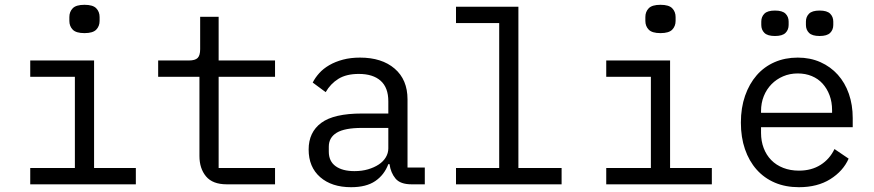

<svg xmlns="http://www.w3.org/2000/svg" viewBox="-20 -768 3640 800"><path d="M269 -681V-697Q269 -719 283 -733.5Q297 -748 332 -748Q367 -748 381 -733.5Q395 -719 395 -697V-681Q395 -659 381 -644.5Q367 -630 332 -630Q297 -630 283 -644.5Q269 -659 269 -681ZM106 -68H292V-448H106V-516H372V-68H546V0H106Z M925 0Q866 0 838.5 -33Q811 -66 811 -118V-448H639V-516H767Q793 -516 803.5 -526.5Q814 -537 814 -563V-698H891V-516H1126V-448H891V-68H1126V0Z M1695 0Q1648 0 1628 -24Q1608 -48 1603 -84H1598Q1581 -39 1543.5 -13.5Q1506 12 1443 12Q1362 12 1314 -30Q1266 -72 1266 -145Q1266 -217 1318.5 -256Q1371 -295 1488 -295H1598V-346Q1598 -403 1566 -431.5Q1534 -460 1475 -460Q1423 -460 1390 -439.5Q1357 -419 1337 -384L1283 -424Q1293 -444 1310 -463Q1327 -482 1352 -496.5Q1377 -511 1409 -519.5Q1441 -528 1480 -528Q1571 -528 1624.5 -482Q1678 -436 1678 -354V-70H1750V0ZM1598 -150V-235H1488Q1416 -235 1383 -215Q1350 -195 1350 -157V-136Q1350 -96 1378.5 -75.5Q1407 -55 1457 -55Q1488 -55 1513.5 -62.5Q1539 -70 1558 -82.5Q1577 -95 1587.5 -112.5Q1598 -130 1598 -150Z M1880 -68H2060V-672H1880V-740H2140V-68H2320V0H1880Z M2669 -681V-697Q2669 -719 2683 -733.5Q2697 -748 2732 -748Q2767 -748 2781 -733.5Q2795 -719 2795 -697V-681Q2795 -659 2781 -644.5Q2767 -630 2732 -630Q2697 -630 2683 -644.5Q2669 -659 2669 -681ZM2506 -68H2692V-448H2506V-516H2772V-68H2946V0H2506Z M3067 -257Q3067 -319 3084.5 -369Q3102 -419 3133 -454.5Q3164 -490 3207.5 -509Q3251 -528 3304 -528Q3356 -528 3398.5 -509Q3441 -490 3471 -456.5Q3501 -423 3517 -377Q3533 -331 3533 -276V-238H3151V-214Q3151 -180 3162 -151Q3173 -122 3193.5 -101Q3214 -80 3243.5 -68.5Q3273 -57 3309 -57Q3361 -57 3399 -81Q3437 -105 3457 -147L3516 -107Q3493 -55 3439.5 -21.5Q3386 12 3309 12Q3253 12 3208.5 -7Q3164 -26 3132.5 -61.5Q3101 -97 3084 -146.5Q3067 -196 3067 -257ZM3151 -305V-298H3447V-309Q3447 -343 3436.5 -371Q3426 -399 3407.5 -419.5Q3389 -440 3362.5 -451Q3336 -462 3304 -462Q3271 -462 3243 -450Q3215 -438 3194.5 -417Q3174 -396 3162.5 -367.5Q3151 -339 3151 -305ZM3152 -664V-678Q3152 -698 3165 -711Q3178 -724 3209 -724Q3240 -724 3253 -711Q3266 -698 3266 -678V-664Q3266 -644 3253 -631Q3240 -618 3209 -618Q3178 -618 3165 -631Q3152 -644 3152 -664ZM3338 -664V-678Q3338 -698 3351 -711Q3364 -724 3395 -724Q3426 -724 3439 -711Q3452 -698 3452 -678V-664Q3452 -644 3439 -631Q3426 -618 3395 -618Q3364 -618 3351 -631Q3338 -644 3338 -664Z"/></svg>

Font: IBM Plaex Mono
Style: Regular
Weight: 400
Designer: Mike Abbink, Paul van der Laan, Pieter van Rosmalen
Foundry: Bold Monday
Version: Version 2.003